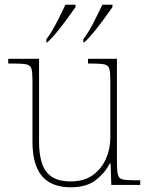

<svg xmlns="http://www.w3.org/2000/svg" viewBox="-20 -786 637 816"><path d="M281 10Q199 10 158.5 -37.5Q118 -85 118 -184V-442Q118 -477 114 -492.5Q110 -508 94 -512Q78 -516 41 -516H15V-536H146V-181Q146 -134 157 -96Q168 -58 197.5 -36.5Q227 -15 281 -15Q337 -15 374 -41.5Q411 -68 430 -110.5Q449 -153 449 -202V-442Q449 -477 445 -492.5Q441 -508 425 -512Q409 -516 372 -516H354V-536H477V-94Q477 -60 481 -44Q485 -28 499.5 -24Q514 -20 544 -20H576V0H453L450 -91H446Q427 -52 387.5 -21Q348 10 281 10ZM334 -619Q356 -648 377.5 -690Q399 -732 415 -766H458V-756Q446 -739 425.5 -710.5Q405 -682 382 -653.5Q359 -625 338 -606H334ZM177 -619Q199 -648 220.5 -690Q242 -732 258 -766H301V-756Q289 -739 268.5 -710.5Q248 -682 225 -653.5Q202 -625 181 -606H177Z"/></svg>

Font: Noto Serif Armenian Thin
Style: Regular
Weight: 250
Version: Version 2.007